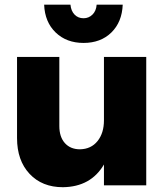

<svg xmlns="http://www.w3.org/2000/svg" viewBox="-20 -781 704 809"><path d="M51.8 0ZM596.2 -541V0H418V-87.9Q362.8 6.3 245.1 7.8Q157.2 7.8 104.5 -48.6Q51.8 -105 51.8 -199.2V-541H230V-250Q230 -204.1 253.4 -178Q276.9 -151.9 316.9 -151.9Q363.8 -152.8 390.9 -186.5Q418 -220.2 418 -273.9V-541ZM332 -704.1Q354 -704.1 369.6 -719.5Q385.3 -734.9 387.2 -761.2H497.1Q494.1 -688 449.2 -644Q404.3 -600.1 332 -600.1Q260.3 -600.1 214.6 -644Q168.9 -688 166 -761.2H276.9Q279.3 -734.9 294.2 -719.5Q309.1 -704.1 332 -704.1Z"/></svg>

Font: Argentum Sans
Style: Bold
Weight: 700
Designer: Julieta Ulanovsky (Modified by Cristiano Sobral)
Foundry: Julieta Ulanovsky
Version: Version 1.000; ttfautohint (v1.5.65-e2d9)